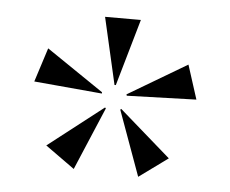

<svg xmlns="http://www.w3.org/2000/svg" viewBox="-36 -800 525 438"><g transform="rotate(5 226.0 -580.5)"><path d="M188 -759H270L226 -606H223ZM40 -598 65 -676 196 -587V-584ZM387 -667 412 -589 253 -584 252 -587ZM147 -407 80 -455 206 -553 208 -551ZM361 -450 295 -402 241 -551 243 -553Z"/></g></svg>

Font: Chokokutai
Style: Regular
Weight: 400
Designer: 108号,108go
Foundry: Font Zone 108
Version: Version 1.000; ttfautohint (v1.8.3)